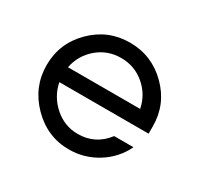

<svg xmlns="http://www.w3.org/2000/svg" viewBox="-107 -575 739 714"><g transform="rotate(30 263.0 -218.0)"><path d="M107.9 -252H418Q406.7 -308.1 363.5 -344.5Q320.3 -380.9 262.7 -380.9Q205.1 -380.9 162.1 -344.5Q119.1 -308.1 107.9 -252ZM491.2 -219.2V-188H107.9Q119.1 -131.8 162.6 -93.5Q206.1 -55.2 263.2 -55.2Q338.4 -55.2 384.8 -116.2H467.8Q439.9 -58.1 384.5 -23.4Q329.1 11.2 263.2 11.2Q170.4 11.2 102.8 -57.4Q35.2 -126 35.2 -219.7Q35.2 -313.5 102.1 -380.1Q168.9 -446.8 262.9 -446.8Q356.9 -446.8 424.1 -380.1Q491.2 -313.5 491.2 -219.2Z"/></g></svg>

Font: Arcon-Regular
Style: Regular
Weight: 400
Designer: M. Zarth
Foundry: martin zarth - visuelle & digitale kommunikation
Version: Version 1.131;PS 001.131;hotconv 1.0.70;makeotf.lib2.5.58329